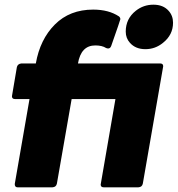

<svg xmlns="http://www.w3.org/2000/svg" viewBox="-20 -800 759 820"><path d="M601 -590Q559 -590 535 -617Q517 -637 517 -665Q517 -720 560 -754Q593 -780 635 -780Q677 -780 700 -754Q719 -733 719 -703Q719 -651 676 -617Q643 -590 601 -590ZM571 0H423Q410 0 410 -12Q410 -15 473 -377H286L223 -16Q220 -1 204 0H55Q43 0 43 -14L106 -377H44Q31 -377 31 -389Q31 -392 52 -513Q55 -527 71 -529H133Q151 -632 214.5 -695.5Q278 -759 378 -759Q444 -759 488 -730Q494 -725 494 -718Q494 -715 455 -604Q451 -593 442 -593Q438 -593 433 -595Q416 -606 387 -606Q326 -606 313 -529H664Q677 -529 677 -517Q677 -514 590 -16Q587 -1 571 0Z"/></svg>

Font: YamahaIndonesia935. App XBold
Style: Italic
Weight: 800
Italic angle: -10°
Designer: Dalton Maag Ltd
Foundry: Dalton Maag Ltd
Version: Version 1.002; January 01, 2024; Regular/Italic